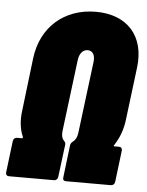

<svg xmlns="http://www.w3.org/2000/svg" viewBox="-52 -750 608 793"><g transform="rotate(5 252.5 -354.0)"><path d="M15 0H202C210 0 217 -6 218 -15L235 -150C236 -158 232 -162 227 -168C220 -175 217 -189 219 -205L256 -502C259 -529 273 -547 294 -547C315 -547 325 -529 322 -502L285 -205C283 -188 277 -174 267 -167C260 -161 256 -157 255 -149L239 -15C237 -6 242 0 251 0H437C446 0 453 -6 454 -15L470 -146C471 -155 466 -161 457 -161H439C435 -161 434 -163 437 -167C457 -197 471 -233 476 -276L503 -494C519 -625 444 -708 314 -708C183 -708 88 -625 72 -494L46 -276C40 -233 45 -197 58 -167C59 -163 58 -161 54 -161H34C26 -161 19 -155 18 -146L2 -15C1 -6 6 0 15 0Z"/></g></svg>

Font: Barlow Condensed Black
Style: Italic
Weight: 900
Width: 3
Italic angle: -7°
Designer: Jeremy Tribby
Foundry: Tribby Type
Version: Version 1.422;hotconv 1.0.109;makeotfexe 2.5.65596